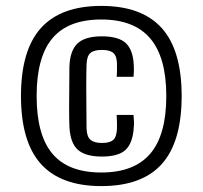

<svg xmlns="http://www.w3.org/2000/svg" viewBox="-20 -625 686 650"><path d="M323 5Q186 5 118.5 -70Q51 -145 51 -300Q51 -455 118.5 -530Q186 -605 323 -605Q460 -605 527.5 -530Q595 -455 595 -300Q595 -145 528 -70Q461 5 323 5ZM323 -41Q434 -41 488.5 -104.5Q543 -168 543 -300Q543 -431 488.5 -495Q434 -559 323 -559Q211 -559 157.5 -495.5Q104 -432 104 -300Q104 -168 157.5 -104.5Q211 -41 323 -41ZM215 -196Q214 -223 214 -259.5Q214 -296 214.5 -333Q215 -370 215 -400Q217 -454 242.5 -478Q268 -502 325 -502Q382 -502 406.5 -478.5Q431 -455 433 -402Q434 -384 432 -365H375Q376 -376 376 -387Q376 -398 376 -407Q376 -435 364 -445.5Q352 -456 325 -456Q298 -456 286 -445.5Q274 -435 273 -407Q272 -373 272 -333.5Q272 -294 272.5 -256Q273 -218 273 -190Q274 -162 286.5 -151.5Q299 -141 325 -141Q352 -141 363.5 -151.5Q375 -162 376 -190Q376 -200 376 -209.5Q376 -219 375 -236H432Q433 -222 433.5 -214Q434 -206 433 -195Q430 -142 406 -118.5Q382 -95 325 -95Q270 -95 244 -117.5Q218 -140 215 -196Z"/></svg>

Font: Big Shoulders Text Medium
Style: Regular
Weight: 500
Designer: Patric King
Foundry: XO Type Co
Version: Version 1.000; ttfautohint (v1.8.2)